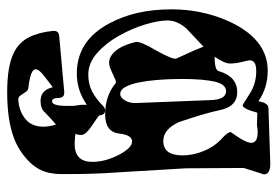

<svg xmlns="http://www.w3.org/2000/svg" viewBox="-139 -464 773 535"><g transform="rotate(90 247.5 -196.5)"><path d="M237 170Q163 170 126 151Q98 137 84 109.5Q70 82 66 42V40Q66 26 81 25L236 11H239Q252 11 253 26Q253 45 262 45Q275 45 275 5Q275 -2 275 -10.5Q275 -19 273 -29Q272 -34 272 -40Q272 -46 272 -52Q232 -24 185 -24Q93 -24 45 -115Q6 -187 6 -288Q6 -368 36 -440Q86 -556 177 -556Q225 -556 262 -530Q264 -538 265 -542Q266 -546 267 -547Q272 -558 281 -558L430 -563Q466 -565 466 -545Q466 -546 448 -489L449 -328L460 -143Q463 -101 464 -67.5Q465 -34 465 -8Q465 8 465 21.5Q465 35 463 44Q459 80 430.5 108.5Q402 137 365 151Q315 170 237 170ZM466 -545Q466 -545 466 -545ZM373 -265Q413 -265 413 -319Q413 -349 400 -379.5Q387 -410 364 -430Q348 -445 348 -453L363 -475Q378 -498 378 -510Q378 -528 348 -528Q344 -528 339 -527.5Q334 -527 328 -526L294 -527Q283 -486 273 -486Q272 -486 241 -506Q213 -524 178 -524Q148 -524 148 -506Q148 -503 152.5 -484.5Q157 -466 157 -452Q157 -442 151.5 -431Q146 -420 138 -408Q175 -408 178 -419Q193 -471 237 -471Q277 -471 287 -422Q295 -383 320 -309Q340 -265 373 -265ZM242 -145Q252 -145 260 -158.5Q268 -172 267 -191L259 -395Q258 -440 234 -440Q216 -440 208 -411Q204 -394 202 -370.5Q200 -347 200 -316Q200 -309 200.5 -289.5Q201 -270 203 -245.5Q205 -221 209.5 -198Q214 -175 222 -160Q230 -145 242 -145ZM381 -18Q431 -18 431 -67Q431 -104 411 -142Q392 -178 374 -178Q356 -178 352 -141Q347 -103 299 -103Q247 -103 212 -132Q211 -133 207 -133Q205 -133 195.5 -128.5Q186 -124 174.5 -119Q163 -114 155 -114Q137 -114 121.5 -132.5Q106 -151 97 -188Q94 -200 121 -246Q147 -292 143 -302Q136 -317 127.5 -335.5Q119 -354 110 -377L60 -330Q37 -304 37 -277Q37 -251 48.5 -213.5Q60 -176 80.5 -140Q101 -104 128.5 -80Q156 -56 188 -56Q214 -56 234.5 -66.5Q255 -77 274 -96Q281 -103 288 -103Q300 -103 302 -86Q302 -85 329 -67Q356 -49 356 -37V-33Q356 -28 353 -20Q363 -19 370 -18.5Q377 -18 381 -18ZM256 139Q287 138 310 120.5Q333 103 333 69Q333 53 327 34Q320 40 311.5 47.5Q303 55 293 65Q283 77 261 77Q231 77 223 43Q222 44 214.5 49.5Q207 55 193 66Q173 81 173 91Q173 105 225 111Q231 111 236 118Q241 125 245.5 132Q250 139 256 139Z"/></g></svg>

Font: Moo Lah Lah
Style: Regular
Weight: 400
Designer: Robert E. Leuschke
Foundry: Robert E. Leuschke
Version: Version 1.010; ttfautohint (v1.8.3)